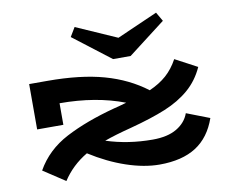

<svg xmlns="http://www.w3.org/2000/svg" viewBox="-79 -822 1134 938"><g transform="rotate(-10 487.5 -353.0)"><path d="M923 -167Q891 -75 821.5 -30.5Q752 14 640 14Q564 14 475.5 -16Q387 -46 299 -102Q223 -57 177 14L69 -57Q122 -151 223.5 -204Q325 -257 468 -295L492 -301L531 -312Q390 -366 210 -366V-259H80V-484H170Q335 -484 451 -451.5Q567 -419 655 -352Q705 -374 739.5 -404.5Q774 -435 799 -481L908 -423Q879 -359 829 -316Q779 -273 708.5 -244Q638 -215 532 -187Q450 -166 398 -147Q506 -112 628 -112Q702 -112 747.5 -139Q793 -166 809 -211ZM777 -675 592 -533H505L320 -675L347 -720L549 -631L751 -720Z"/></g></svg>

Font: BioRhyme Expanded ExtraBold
Style: Regular
Weight: 800
Width: 7
Designer: Aoife Mooney
Foundry: Aoife Mooney Type
Version: Version 1.000